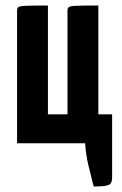

<svg xmlns="http://www.w3.org/2000/svg" viewBox="-20 -520 442 697"><path d="M320 157Q310 117 301 80.5Q292 44 289 0H42V-480Q42 -490 46.5 -494Q51 -498 74.5 -499Q98 -500 154 -500V-105H225V-480Q225 -490 229.5 -494Q234 -498 257.5 -499Q281 -500 337 -500V-105H387V125Q387 146 374.5 151.5Q362 157 320 157Z"/></svg>

Font: Yanone Kaffeesatz
Style: Bold
Weight: 700
Designer: Yanone (Cyrillic: Daniel Pouzeot, Huerta Tipografica, and Cyreal)
Foundry: Yanone
Version: Version 2.003